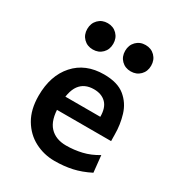

<svg xmlns="http://www.w3.org/2000/svg" viewBox="-143 -652 690 750"><g transform="rotate(30 202.0 -277.0)"><path d="M213.9 8.8Q166 8.8 124.8 -12.7Q83.5 -34.2 58.3 -76.7Q33.2 -119.1 33.2 -181.2Q33.2 -272 81.8 -326.4Q130.4 -380.9 213.9 -380.9Q274.9 -380.9 308.1 -353.8Q341.3 -326.7 354 -284.7Q366.7 -242.7 366.7 -198.7Q366.7 -193.4 366.9 -183.6Q367.2 -173.8 367.2 -168.9H88.9V-230H283.2Q283.2 -271 263.2 -291Q243.2 -311 208.5 -311Q166 -311 144.3 -281.5Q122.6 -252 122.6 -184.6Q122.6 -123 149.2 -94.5Q175.8 -65.9 223.1 -65.9Q258.8 -65.9 293.2 -74Q327.6 -82 361.3 -102.5L369.1 -27.3Q329.6 -7.3 293 0.7Q256.3 8.8 213.9 8.8ZM126 -442.9Q100.6 -442.9 84 -459.5Q67.4 -476.1 67.4 -502Q67.4 -527.8 84 -544.7Q100.6 -561.5 126 -561.5Q151.4 -561.5 168 -544.7Q184.6 -527.8 184.6 -502Q184.6 -476.1 168 -459.5Q151.4 -442.9 126 -442.9ZM296.9 -442.9Q271.5 -442.9 254.9 -459.5Q238.3 -476.1 238.3 -502Q238.3 -527.8 254.9 -544.7Q271.5 -561.5 296.9 -561.5Q322.3 -561.5 338.9 -544.7Q355.5 -527.8 355.5 -502Q355.5 -476.1 338.9 -459.5Q322.3 -442.9 296.9 -442.9Z"/></g></svg>

Font: Harmattan SemiBold
Style: Regular
Weight: 600
Designer: George W. Nuss III and SIL International
Foundry: SIL International
Version: Version 4.000